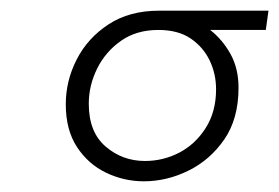

<svg xmlns="http://www.w3.org/2000/svg" viewBox="-20 -726 522 359"><path d="M249 -387Q212 -387 178.5 -403Q145 -419 124 -451Q103 -483 103 -531Q103 -575 123.5 -615Q144 -655 183 -680.5Q222 -706 277 -706H482L477 -670H373Q396 -652 411 -625Q426 -598 426 -562Q426 -504 399.5 -465.5Q373 -427 332.5 -407Q292 -387 249 -387ZM251 -425Q285 -425 315 -440.5Q345 -456 364.5 -486.5Q384 -517 384 -559Q384 -588 372 -613Q360 -638 336.5 -654Q313 -670 276 -670Q235 -670 206 -649.5Q177 -629 161.5 -597.5Q146 -566 146 -532Q146 -479 177.5 -452Q209 -425 251 -425Z"/></svg>

Font: MuseoModerno Thin ExtraLight
Style: Italic
Weight: 250
Italic angle: -9°
Version: Version 1.003